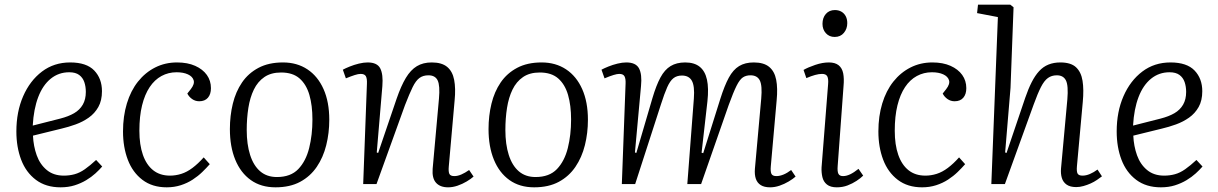

<svg xmlns="http://www.w3.org/2000/svg" viewBox="-20 -787 5208 821"><path d="M280 -520Q350 -520 383 -485.5Q416 -451 416 -397Q416 -357 400.5 -329.5Q385 -302 359.5 -284Q334 -266 303.5 -255Q273 -244 243 -237L121 -207Q123 -162 137 -123Q151 -84 180 -60Q209 -36 253 -36Q277 -36 299 -42Q321 -48 343 -63.5Q365 -79 391 -103L417 -75Q405 -61 388 -45.5Q371 -30 348.5 -16.5Q326 -3 299 5.5Q272 14 239 14Q176 14 133.5 -18Q91 -50 70.5 -104Q50 -158 50 -225Q50 -309 79 -375.5Q108 -442 159.5 -481Q211 -520 280 -520ZM347 -394Q347 -417 340.5 -436Q334 -455 318.5 -466.5Q303 -478 276 -478Q231 -478 197 -450.5Q163 -423 143.5 -372Q124 -321 120 -250L238 -280Q273 -289 297 -303Q321 -317 334 -339.5Q347 -362 347 -394Z M737 -520Q782 -520 814.5 -505.5Q847 -491 864.5 -466.5Q882 -442 882 -410Q882 -384 869 -369Q856 -354 832 -354Q815 -354 801.5 -363.5Q788 -373 781 -387L796 -406Q813 -428 808 -444Q803 -460 783.5 -469Q764 -478 735 -478Q700 -478 670.5 -462Q641 -446 620 -414.5Q599 -383 587.5 -336.5Q576 -290 576 -228Q576 -168 591 -125Q606 -82 635 -59Q664 -36 707 -36Q731 -36 755 -43.5Q779 -51 803 -69Q827 -87 851 -114L877 -85Q863 -69 845 -51.5Q827 -34 804 -19Q781 -4 753 5Q725 14 693 14Q631 14 589 -18Q547 -50 526.5 -104Q506 -158 506 -225Q506 -290 522.5 -344.5Q539 -399 570 -438Q601 -477 643.5 -498.5Q686 -520 737 -520Z M1158 14Q1096 14 1052.5 -17Q1009 -48 986 -104Q963 -160 963 -235Q963 -292 975.5 -343.5Q988 -395 1015 -434.5Q1042 -474 1085.5 -497Q1129 -520 1190 -520Q1250 -520 1294.5 -490.5Q1339 -461 1363.5 -406Q1388 -351 1388 -275Q1388 -218 1375 -166Q1362 -114 1334.5 -73.5Q1307 -33 1263.5 -9.5Q1220 14 1158 14ZM1164 -30Q1223 -30 1255.5 -64Q1288 -98 1302 -154Q1316 -210 1316 -276Q1316 -336 1303 -381Q1290 -426 1261 -451.5Q1232 -477 1182 -477Q1139 -477 1110.5 -457.5Q1082 -438 1065.5 -404Q1049 -370 1042 -325.5Q1035 -281 1035 -231Q1035 -170 1049.5 -124.5Q1064 -79 1092.5 -54.5Q1121 -30 1164 -30Z M2005 -32Q1994 -22 1975.5 -11Q1957 0 1936.5 7Q1916 14 1896 14Q1862 14 1844.5 -5.5Q1827 -25 1830 -65L1857 -365Q1862 -421 1851.5 -443Q1841 -465 1812 -465Q1789 -465 1773.5 -453.5Q1758 -442 1744.5 -414.5Q1731 -387 1712 -338L1590 0H1533L1549 -429Q1550 -451 1544.5 -461Q1539 -471 1522 -471Q1512 -471 1496.5 -466Q1481 -461 1459 -452L1446 -489Q1457 -495 1475.5 -502.5Q1494 -510 1514.5 -515Q1535 -520 1552 -520Q1593 -520 1606 -494.5Q1619 -469 1615 -419L1591 -135L1597 -133L1676 -365Q1695 -420 1715.5 -454Q1736 -488 1762.5 -504Q1789 -520 1826 -520Q1869 -520 1892 -501Q1915 -482 1922 -445.5Q1929 -409 1924 -358L1899 -75Q1897 -53 1901.5 -43.5Q1906 -34 1923 -34Q1937 -34 1953 -41Q1969 -48 1986 -60Z M2264 14Q2202 14 2158.5 -17Q2115 -48 2092 -104Q2069 -160 2069 -235Q2069 -292 2081.5 -343.5Q2094 -395 2121 -434.5Q2148 -474 2191.5 -497Q2235 -520 2296 -520Q2356 -520 2400.5 -490.5Q2445 -461 2469.5 -406Q2494 -351 2494 -275Q2494 -218 2481 -166Q2468 -114 2440.5 -73.5Q2413 -33 2369.5 -9.5Q2326 14 2264 14ZM2270 -30Q2329 -30 2361.5 -64Q2394 -98 2408 -154Q2422 -210 2422 -276Q2422 -336 2409 -381Q2396 -426 2367 -451.5Q2338 -477 2288 -477Q2245 -477 2216.5 -457.5Q2188 -438 2171.5 -404Q2155 -370 2148 -325.5Q2141 -281 2141 -231Q2141 -170 2155.5 -124.5Q2170 -79 2198.5 -54.5Q2227 -30 2270 -30Z M2947 -366Q2951 -419 2938.5 -441.5Q2926 -464 2896 -464Q2874 -464 2859.5 -452.5Q2845 -441 2833 -414Q2821 -387 2806 -340L2696 0H2639L2655 -429Q2656 -450 2650.5 -460.5Q2645 -471 2628 -471Q2619 -471 2604 -466.5Q2589 -462 2565 -452L2552 -489Q2563 -495 2581.5 -502.5Q2600 -510 2620.5 -515Q2641 -520 2658 -520Q2699 -520 2712.5 -494.5Q2726 -469 2721 -419L2695 -135L2701 -133L2770 -368Q2786 -422 2804 -455.5Q2822 -489 2847.5 -504.5Q2873 -520 2910 -520Q2949 -520 2972 -501.5Q2995 -483 3003 -446.5Q3011 -410 3005 -354L2980 -134L2987 -132L3060 -364Q3078 -421 3096.5 -455Q3115 -489 3140.5 -504.5Q3166 -520 3203 -520Q3246 -520 3269 -501Q3292 -482 3299 -446Q3306 -410 3301 -358L3276 -76Q3274 -54 3278.5 -44Q3283 -34 3300 -34Q3314 -34 3330 -40.5Q3346 -47 3363 -60L3382 -32Q3371 -22 3352.5 -11Q3334 0 3313.5 7Q3293 14 3273 14Q3248 14 3233 4.5Q3218 -5 3212 -22.5Q3206 -40 3208 -65L3235 -365Q3240 -421 3229 -443Q3218 -465 3189 -465Q3170 -465 3156.5 -456Q3143 -447 3129.5 -420Q3116 -393 3096 -338L2978 0H2919Z M3521 -427Q3523 -450 3517.5 -460.5Q3512 -471 3495 -471Q3482 -471 3465.5 -466.5Q3449 -462 3428 -453L3416 -488Q3435 -499 3466 -509.5Q3497 -520 3524 -520Q3551 -520 3566 -508Q3581 -496 3585.5 -473.5Q3590 -451 3587 -419L3562 -78Q3560 -54 3565 -44Q3570 -34 3585 -34Q3599 -34 3615 -41.5Q3631 -49 3651 -65L3671 -36Q3660 -25 3642.5 -13.5Q3625 -2 3604 6Q3583 14 3558 14Q3531 14 3516 2Q3501 -10 3496.5 -30Q3492 -50 3493 -71ZM3497 -685Q3497 -711 3511.5 -727.5Q3526 -744 3550 -744Q3566 -744 3578 -737Q3590 -730 3596.5 -717.5Q3603 -705 3603 -688Q3603 -664 3588.5 -646.5Q3574 -629 3549 -629Q3526 -629 3511.5 -645Q3497 -661 3497 -685Z M3967 -520Q4012 -520 4044.5 -505.5Q4077 -491 4094.5 -466.5Q4112 -442 4112 -410Q4112 -384 4099 -369Q4086 -354 4062 -354Q4045 -354 4031.5 -363.5Q4018 -373 4011 -387L4026 -406Q4043 -428 4038 -444Q4033 -460 4013.5 -469Q3994 -478 3965 -478Q3930 -478 3900.5 -462Q3871 -446 3850 -414.5Q3829 -383 3817.5 -336.5Q3806 -290 3806 -228Q3806 -168 3821 -125Q3836 -82 3865 -59Q3894 -36 3937 -36Q3961 -36 3985 -43.5Q4009 -51 4033 -69Q4057 -87 4081 -114L4107 -85Q4093 -69 4075 -51.5Q4057 -34 4034 -19Q4011 -4 3983 5Q3955 14 3923 14Q3861 14 3819 -18Q3777 -50 3756.5 -104Q3736 -158 3736 -225Q3736 -290 3752.5 -344.5Q3769 -399 3800 -438Q3831 -477 3873.5 -498.5Q3916 -520 3967 -520Z M4692 -33Q4683 -26 4670.5 -17.5Q4658 -9 4643.5 -2.5Q4629 4 4613 8.5Q4597 13 4582 13Q4556 13 4541 2.5Q4526 -8 4520.5 -26Q4515 -44 4517 -67L4544 -362Q4549 -421 4538 -443Q4527 -465 4499 -465Q4477 -465 4461 -453.5Q4445 -442 4431 -414.5Q4417 -387 4400 -340L4277 0H4219L4247 -714L4158 -731L4162 -767H4300L4314 -756L4301 -411L4278 -135L4284 -133L4364 -369Q4377 -407 4391.5 -435.5Q4406 -464 4423.5 -483Q4441 -502 4463.5 -511Q4486 -520 4514 -520Q4559 -520 4581 -499.5Q4603 -479 4609 -441.5Q4615 -404 4610 -351L4585 -76Q4583 -53 4588 -44.5Q4593 -36 4609 -36Q4624 -36 4640.5 -43Q4657 -50 4673 -62Z M4985 -520Q5055 -520 5088 -485.5Q5121 -451 5121 -397Q5121 -357 5105.5 -329.5Q5090 -302 5064.5 -284Q5039 -266 5008.5 -255Q4978 -244 4948 -237L4826 -207Q4828 -162 4842 -123Q4856 -84 4885 -60Q4914 -36 4958 -36Q4982 -36 5004 -42Q5026 -48 5048 -63.5Q5070 -79 5096 -103L5122 -75Q5110 -61 5093 -45.5Q5076 -30 5053.5 -16.5Q5031 -3 5004 5.5Q4977 14 4944 14Q4881 14 4838.5 -18Q4796 -50 4775.5 -104Q4755 -158 4755 -225Q4755 -309 4784 -375.5Q4813 -442 4864.5 -481Q4916 -520 4985 -520ZM5052 -394Q5052 -417 5045.5 -436Q5039 -455 5023.5 -466.5Q5008 -478 4981 -478Q4936 -478 4902 -450.5Q4868 -423 4848.5 -372Q4829 -321 4825 -250L4943 -280Q4978 -289 5002 -303Q5026 -317 5039 -339.5Q5052 -362 5052 -394Z"/></svg>

Font: Literata 24pt Light
Style: Italic
Weight: 300
Italic angle: -2°
Designer: Latin by Veronika Burian and Jose Scaglione. Greek by Irene Vlachou. Cyrillic by Vera Evstafieva
Foundry: TypeTogether
Version: Version 3.103;gftools[0.9.29]